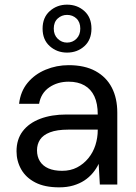

<svg xmlns="http://www.w3.org/2000/svg" viewBox="-20 -793 583 825"><path d="M234 12Q172 12 131.5 -9Q91 -30 71 -65.5Q51 -101 51 -143Q51 -194 77.5 -229Q104 -264 152.5 -282.5Q201 -301 266 -301H400Q400 -348 385.5 -379Q371 -410 343 -426Q315 -442 275 -442Q227 -442 191.5 -417.5Q156 -393 148 -347H62Q68 -400 98.5 -437Q129 -474 176 -493.5Q223 -513 275 -513Q344 -513 390.5 -487.5Q437 -462 460.5 -416.5Q484 -371 484 -309V0H409L404 -89Q394 -68 378.5 -49.5Q363 -31 342.5 -17.5Q322 -4 295 4Q268 12 234 12ZM247 -59Q283 -59 311 -73.5Q339 -88 359.5 -113Q380 -138 390 -169.5Q400 -201 400 -234V-236H273Q225 -236 195 -224.5Q165 -213 152 -193Q139 -173 139 -147Q139 -120 151.5 -100Q164 -80 188 -69.5Q212 -59 247 -59ZM268 -567Q225 -567 194 -594.5Q163 -622 163 -670Q163 -718 194 -745.5Q225 -773 268 -773Q312 -773 342.5 -745.5Q373 -718 373 -670Q373 -622 342.5 -594.5Q312 -567 268 -567ZM268 -610Q292 -610 308.5 -626.5Q325 -643 325 -670Q325 -698 308.5 -713.5Q292 -729 268 -729Q245 -729 228 -713.5Q211 -698 211 -670Q211 -643 228 -626.5Q245 -610 268 -610Z"/></svg>

Font: DM Sans 18pt
Style: Regular
Weight: 400
Designer: Colophon Foundry, Jonny Pinhorn
Foundry: Colophon Foundry
Version: Version 4.004;gftools[0.9.30]